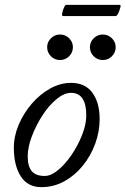

<svg xmlns="http://www.w3.org/2000/svg" viewBox="-20 -757 516 790"><path d="M150 13Q94 13 65.5 -31.5Q37 -76 37 -149Q37 -197 57 -244Q77 -291 110.5 -330Q144 -369 186 -392.5Q228 -416 272 -416Q331 -416 360.5 -375Q390 -334 390 -267Q390 -215 371.5 -165Q353 -115 320.5 -75Q288 -35 244.5 -11Q201 13 150 13ZM164 -33Q190 -33 220 -58Q250 -83 276 -122Q302 -161 318.5 -203.5Q335 -246 335 -282Q335 -375 272 -375Q244 -375 212.5 -349Q181 -323 154.5 -282Q128 -241 111 -196Q94 -151 94 -113Q94 -73 110.5 -53Q127 -33 164 -33ZM227 -510Q205 -510 189.5 -525.5Q174 -541 174 -563Q174 -584 189.5 -599.5Q205 -615 227 -615Q249 -615 264.5 -599.5Q280 -584 280 -563Q280 -541 264.5 -525.5Q249 -510 227 -510ZM403 -510Q381 -510 365.5 -525.5Q350 -541 350 -563Q350 -584 365.5 -599.5Q381 -615 403 -615Q425 -615 440.5 -599.5Q456 -584 456 -563Q456 -541 440.5 -525.5Q425 -510 403 -510ZM239 -691Q234 -691 236 -702.5Q238 -714 243 -725.5Q248 -737 252 -737H473Q478 -737 475 -725.5Q472 -714 466.5 -702.5Q461 -691 456 -691Z"/></svg>

Font: Junicode
Style: Italic
Weight: 400
Italic angle: -11°
Designer: Peter S. Baker
Version: Version 2.100; ttfautohint (v1.8.4)